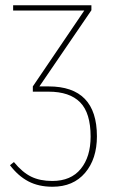

<svg xmlns="http://www.w3.org/2000/svg" viewBox="-20 -701 430 731"><path d="M349 -182Q349 -96 304 -43Q259 10 180 10Q127 10 88 -10.5Q49 -31 18 -72L33 -84Q65 -45 98.5 -28.5Q132 -12 179 -12Q250 -12 287.5 -58Q325 -104 325 -181Q325 -271 285 -311.5Q245 -352 165 -352H105V-372L301 -661H30V-681H328V-662L130 -372H165Q349 -372 349 -182Z"/></svg>

Font: Fira Sans Extra Condensed Thin
Style: Regular
Weight: 250
Width: 1
Designer: Carrois Corporate & Edenspiekermann AG
Foundry: Carrois Corporate GbR & Edenspiekermann AG
Version: Version 4.203